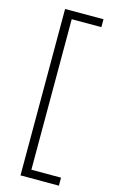

<svg xmlns="http://www.w3.org/2000/svg" viewBox="-132 -765 578 974"><g transform="rotate(15 156.5 -278.0)"><path d="M284.2 158.7H82.5V-715.3H284.2V-673.8H128.4V116.7H284.2Z"/></g></svg>

Font: Open Sans SemiCondensed Light
Style: Regular
Weight: 300
Width: 4
Designer: Monotype Design Team
Foundry: Monotype Imaging Inc.
Version: Version 3.000